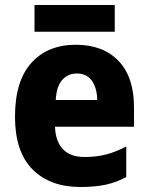

<svg xmlns="http://www.w3.org/2000/svg" viewBox="-20 -738 594 768"><path d="M283 -559Q392 -559 454 -494.5Q516 -430 516 -309V-231H200Q202 -173 231.5 -141.5Q261 -110 318 -110Q365 -110 404 -120Q443 -130 485 -152V-30Q447 -9 404 0.5Q361 10 302 10Q180 10 110 -60.5Q40 -131 40 -271Q40 -414 105.5 -486.5Q171 -559 283 -559ZM287 -444Q252 -444 229 -418.5Q206 -393 203 -338H369Q368 -386 347.5 -415Q327 -444 287 -444ZM439 -718V-611H118V-718Z"/></svg>

Font: Noto Sans Devanagari SemiCondensed ExtraBold
Style: Regular
Weight: 800
Width: 4
Designer: Jelle Bosma - Monotype Design Team
Foundry: Monotype Imaging Inc.
Version: Version 2.004; ttfautohint (v1.8.4.7-5d5b)